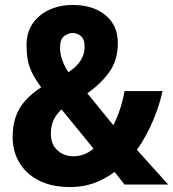

<svg xmlns="http://www.w3.org/2000/svg" viewBox="-20 -744 698 774"><path d="M274 -724Q327 -724 367.5 -706Q408 -688 431.5 -654Q455 -620 455 -570Q455 -502 421 -454Q387 -406 332 -368L437 -239Q453 -271 464.5 -306Q476 -341 482 -377H635Q625 -326 598.5 -261.5Q572 -197 532 -140L658 0H482L442 -51Q416 -32 387.5 -18Q359 -4 328 3Q297 10 263 10Q188 10 136.5 -16.5Q85 -43 58 -88.5Q31 -134 31 -191Q31 -239 44 -275Q57 -311 83 -339.5Q109 -368 146 -392Q121 -426 108 -453.5Q95 -481 91 -507Q87 -533 87 -562Q87 -612 111 -648Q135 -684 177.5 -704Q220 -724 274 -724ZM228 -303Q213 -289 203.5 -273.5Q194 -258 189.5 -241.5Q185 -225 185 -205Q185 -162 211.5 -138Q238 -114 276 -114Q296 -114 316.5 -121Q337 -128 357 -145ZM273 -611Q257 -611 239.5 -599Q222 -587 222 -551Q222 -527 231.5 -500.5Q241 -474 256 -453Q287 -473 304 -498.5Q321 -524 321 -555Q321 -587 305.5 -599Q290 -611 273 -611Z"/></svg>

Font: Noto Sans Bengali SemiCondensed
Style: Bold
Weight: 700
Width: 4
Designer: Jelle Bosma - Monotype Design Team
Foundry: Monotype Imaging Inc.
Version: Version 2.003